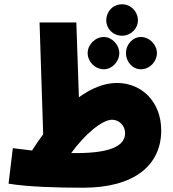

<svg xmlns="http://www.w3.org/2000/svg" viewBox="-20 -865 809 898"><path d="M551 -698C592 -698 625 -731 625 -770C625 -811 592 -845 551 -845C508 -845 477 -811 477 -770C477 -731 508 -698 551 -698ZM369 13C608 13 734 -92 734 -255C734 -389 643 -477 527 -477C469 -477 408 -453 349 -410L337 -760H165L182 -237C164 -213 147 -188 130 -161C103 -164 73 -168 40 -172L20 -6C111 9 247 13 369 13ZM466 -541C504 -541 538 -577 538 -617C538 -655 504 -692 466 -692C424 -692 390 -655 390 -617C390 -577 424 -541 466 -541ZM639 -541C680 -541 714 -577 714 -617C714 -655 680 -692 639 -692C599 -692 569 -655 569 -617C569 -577 599 -541 639 -541ZM504 -305C536 -305 565 -279 565 -242C565 -191 514 -149 337 -149C329 -149 321 -149 313 -149C378 -239 459 -305 504 -305Z"/></svg>

Font: Noto Sans Arabic UI XCn Bk
Style: Regular
Weight: 900
Width: 2
Designer: Monotype Design Team, Nadine Chahine and Nizar Qandah
Foundry: Monotype Imaging Inc.
Version: Version 2.010